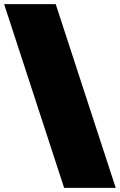

<svg xmlns="http://www.w3.org/2000/svg" viewBox="-51 -810 583 934"><path d="M-31 -790H220L512 104H261Z"/></svg>

Font: Hepta Slab ExtraLight Black
Style: Regular
Weight: 900
Version: Version 1.102